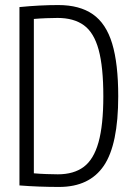

<svg xmlns="http://www.w3.org/2000/svg" viewBox="-20 -730 523 760"><path d="M214 10Q175 10 134.5 8.5Q94 7 57 4V-702Q138 -710 211 -710Q295 -710 347.5 -673.5Q400 -637 424 -557.5Q448 -478 448 -349Q448 -158 391 -74Q334 10 214 10ZM209 -40Q272 -40 311.5 -69.5Q351 -99 370 -167Q389 -235 389 -349Q389 -465 370.5 -533Q352 -601 312 -630Q272 -659 208 -659Q189 -659 163 -658Q137 -657 114 -655V-44Q136 -42 163.5 -41Q191 -40 209 -40Z"/></svg>

Font: Georama SemiCondensed Light
Style: Regular
Weight: 300
Width: 4
Designer: Jean-Baptiste Levee
Foundry: Production Type
Version: Version 1.000